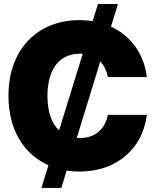

<svg xmlns="http://www.w3.org/2000/svg" viewBox="-20 -839 769 952"><path d="M185.5 92.8H284.2L310.5 6.8C331.1 10.3 352.1 11.7 374 11.7C556.6 11.7 687 -99.6 708 -269.5H514.6C501 -197.3 450.7 -154.8 377.4 -154.8L360.8 -155.3L477.1 -534.2C496.1 -514.6 508.8 -488.8 514.6 -457H708C693.8 -572.8 628.4 -662.1 530.3 -707L564.9 -819.3H465.8L439.5 -734.4C418.5 -737.3 397 -739.3 374 -739.3C174.8 -739.3 22 -604 22 -363.3C22 -191.4 101.1 -72.8 220.2 -19.5ZM215.3 -363.3C215.3 -495.6 273.4 -572.8 377.4 -572.8L390.1 -572.3L272.9 -192.4C235.4 -227.5 215.3 -286.1 215.3 -363.3Z"/></svg>

Font: Raveo Display Display ExtraBold
Style: Regular
Weight: 800
Designer: Jakub Foglar, Rasmus Andersson (Inter)
Foundry: Jakubfoglar.com
Version: Version 1.100;Glyphs 3.2.3 (3260)